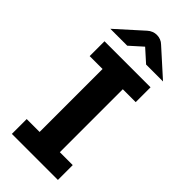

<svg xmlns="http://www.w3.org/2000/svg" viewBox="-277 -929 979 979"><g transform="rotate(45 212.0 -440.0)"><path d="M46 0V-107H139V-561H46V-668H378V-561H285V-107H378V0ZM22 -734 162 -860Q173 -870 186 -875Q199 -880 212 -880Q226 -880 239 -875Q252 -870 262 -860L402 -734H280L212 -795L144 -734Z"/></g></svg>

Font: Atkinson Hyperlegible Next
Style: Bold
Weight: 700
Designer: Elliott Scott, Megan Eiswerth, Linus Boman, Theodore Petrosky, Letters from Sweden
Foundry: Applied Design Works, Letters from Sweden
Version: Version 2.001